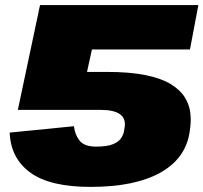

<svg xmlns="http://www.w3.org/2000/svg" viewBox="-20 -720 798 753"><path d="M335 13Q176 13 99 -43Q22 -99 18 -200L270 -225Q274 -191 292.5 -168Q311 -145 357 -145Q400 -145 423 -154.5Q446 -164 455.5 -179Q465 -194 467 -209L469 -222Q474 -255 450.5 -272Q427 -289 376 -289H50L256 -438H397Q489 -438 550.5 -425.5Q612 -413 649 -390.5Q686 -368 704 -339.5Q722 -311 726 -280Q730 -249 726 -220L724 -204Q709 -99 609 -43Q509 13 335 13ZM137 -700H758L725 -526H289L370 -660L298 -332L50 -289Z"/></svg>

Font: Pathway Extreme 28pt Black
Style: Italic
Weight: 900
Italic angle: -8°
Designer: Eduardo Rodriguez Tunni
Foundry: Eduardo Rodriguez Tunni
Version: Version 1.001;gftools[0.9.26]